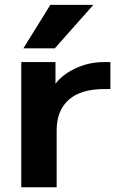

<svg xmlns="http://www.w3.org/2000/svg" viewBox="-20 -784 525 806"><path d="M191.4 -763.7H372.1L210 -581.1H78.1ZM69.3 -523.4H212.9V-432.6Q243.2 -471.7 294.9 -496.1Q351.6 -523.4 418 -523.4H443.4V-410.2H418Q319.3 -410.2 268.6 -365.2Q217.8 -320.3 217.8 -236.3V2H69.3Z"/></svg>

Font: Gen Shin Gothic Bold
Style: Bold
Weight: 700
Designer: [Source Han Sans]
Ryoko NISHIZUKA  (kana & ideographs); Paul D. Hunt (Latin, Greek & Cyrillic); Wenlong ZHANG  (bopomofo
Version: Version 1.002.20150607